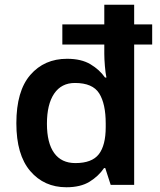

<svg xmlns="http://www.w3.org/2000/svg" viewBox="-20 -780 677 810"><path d="M260 10Q166 10 107.5 -58.5Q49 -127 49 -260Q49 -396 108 -464Q167 -532 263 -532Q323 -532 361.5 -509Q400 -486 423 -453H429Q425 -471 422.5 -501.5Q420 -532 420 -553V-592H243V-677H420V-760H546V-677H622V-592H546V0H447L424 -71H419Q396 -37 358 -13.5Q320 10 260 10ZM298 -92Q368 -92 397 -129.5Q426 -167 426 -244V-259Q426 -342 398.5 -386Q371 -430 296 -430Q239 -430 208.5 -385Q178 -340 178 -258Q178 -177 208.5 -134.5Q239 -92 298 -92Z"/></svg>

Font: Noto Sans Tangsa SemiBold
Style: Regular
Weight: 600
Version: Version 1.504